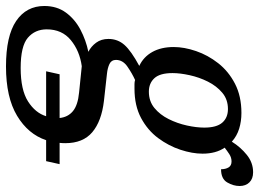

<svg xmlns="http://www.w3.org/2000/svg" viewBox="-168 -493 865 641"><g transform="rotate(90 264.5 -172.5)"><path d="M166 240Q64 240 14 206Q-36 172 -36 112Q-36 70 -14 40Q8 10 43 -8.5Q78 -27 117 -35Q99 -44 86.5 -61Q74 -78 74 -102Q74 -133 94 -155.5Q114 -178 164 -205Q134 -219 117.5 -248.5Q101 -278 101 -320Q101 -355 114.5 -394.5Q128 -434 155 -468.5Q182 -503 223.5 -524.5Q265 -546 321 -546Q349 -546 373.5 -538.5Q398 -531 417 -514Q435 -543 461 -564Q487 -585 519 -585Q541 -585 553 -572.5Q565 -560 565 -540Q565 -519 553 -498.5Q541 -478 509 -478Q509 -493 503 -503Q497 -513 483 -513Q470 -513 458.5 -505.5Q447 -498 437 -490Q457 -461 457 -416Q457 -382 444 -342.5Q431 -303 405 -268Q379 -233 338 -211Q297 -189 240 -189Q232 -189 224.5 -189Q217 -189 211 -191Q189 -181 166.5 -165.5Q144 -150 144 -127Q144 -112 157.5 -105.5Q171 -99 191 -97L281 -87Q349 -79 385.5 -48Q422 -17 422 42Q422 52 421 61H492L482 106H412Q392 166 330.5 203Q269 240 166 240ZM250 -237Q282 -237 304.5 -255.5Q327 -274 341.5 -303Q356 -332 363 -364Q370 -396 370 -422Q370 -463 353.5 -482Q337 -501 308 -501Q276 -501 253.5 -482Q231 -463 216.5 -434Q202 -405 195 -373Q188 -341 188 -316Q188 -274 205 -255.5Q222 -237 250 -237ZM182 106 192 61H338Q335 33 315 16.5Q295 0 253 -4L165 -13Q114 -6 78 23.5Q42 53 42 104Q42 143 70 167Q98 191 171 191Q244 191 282.5 166.5Q321 142 332 106Z"/></g></svg>

Font: Noto Serif SemiCondensed
Style: Italic
Weight: 400
Width: 4
Italic angle: -12°
Designer: Monotype Design Team
Foundry: Monotype Imaging Inc.
Version: Version 2.013